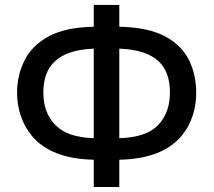

<svg xmlns="http://www.w3.org/2000/svg" viewBox="-20 -744 861 774"><path d="M357.9 -724.1V-636.2C281.2 -634.8 220.7 -621.6 175.8 -597.2C130.4 -572.3 98.1 -540 78.6 -500C58.6 -460 48.8 -416.5 48.8 -370.1C48.8 -309.1 66.9 -244.1 112.8 -191.4C158.7 -138.7 236.8 -102.5 357.9 -100.1V9.8H460.9V-100.1C580.6 -102.5 658.2 -136.7 705.6 -189C752.9 -241.2 771 -307.6 771 -370.1C771 -418 761.2 -461.9 742.2 -501.5C722.7 -541 690.4 -573.2 645 -597.7C599.6 -621.6 538.6 -634.8 460.9 -636.2V-724.1ZM357.9 -187C287.1 -189 235.8 -206.5 203.6 -239.7C170.9 -272.5 154.8 -316.4 154.8 -371.1C154.8 -473.6 208 -542 357.9 -547.9ZM460.9 -547.9C612.8 -542 665 -475.6 665 -371.1C665 -316.9 649.4 -273.4 617.7 -240.2C585.9 -206.5 533.7 -189 460.9 -187Z"/></svg>

Font: Noto Reveo Sans
Style: Regular
Weight: 500
Designer: Monotype Design Team
Foundry: Monotype Imaging Inc.
Version: Version 2.007